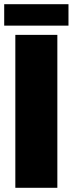

<svg xmlns="http://www.w3.org/2000/svg" viewBox="-21 -894 347 914"><path d="M52 -728H252V0H52ZM-1 -772V-874H305V-772Z"/></svg>

Font: Murecho Black
Style: Regular
Weight: 900
Designer: Neil Summerour
Foundry: Positype
Version: Version 1.010; ttfautohint (v1.8.3)